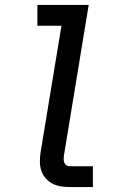

<svg xmlns="http://www.w3.org/2000/svg" viewBox="-20 -755 490 775"><path d="M262 0Q243 0 224.5 -3Q206 -6 190.5 -14.5Q175 -23 163.5 -36.5Q152 -50 146.5 -67Q141 -84 141 -103Q141 -122 144 -141L228 -651H131V-735H338L238 -127Q237 -120 237 -112.5Q237 -105 239.5 -98.5Q242 -92 248 -88Q254 -84 262 -84H355V0Z"/></svg>

Font: Iosevka Custom Medium Oblique
Style: Regular
Weight: 500
Italic angle: -9°
Designer: Belleve Invis
Foundry: Belleve Invis
Version: Version 27.0.1